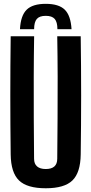

<svg xmlns="http://www.w3.org/2000/svg" viewBox="-20 -993 486 1022"><path d="M223.6 9.1Q124.1 9.1 81.2 -32.5Q38.2 -74.1 36.9 -170.5Q34.9 -326.9 34.9 -485.4Q34.9 -643.9 36.9 -800H161.7Q159.9 -695.9 159.6 -584.9Q159.2 -473.9 159.8 -363Q160.4 -252.1 161.4 -147.9Q161.4 -120.9 177.4 -107.1Q193.4 -93.3 223.6 -93.3Q254.2 -93.3 269.5 -107.1Q284.7 -120.9 284.7 -147.9Q285.7 -252.1 286.4 -363Q287.1 -473.9 286.9 -584.9Q286.6 -695.9 284.7 -800H409.6Q411.9 -643.9 411.9 -485.4Q411.9 -326.9 409.6 -170.5Q408.3 -74.1 365.5 -32.5Q322.7 9.1 223.6 9.1ZM223.6 -972.6Q293 -972.6 324.8 -941.4Q356.5 -910.2 360.8 -837.7H285.6Q285.5 -875.8 271.1 -892.3Q256.7 -908.7 223.6 -908.7Q190.5 -908.7 176.1 -892.3Q161.7 -875.8 161.6 -837.7H86.3Q90.1 -910.2 122 -941.4Q153.8 -972.6 223.6 -972.6Z"/></svg>

Font: Big Shoulders Thin
Style: Regular
Weight: 100
Designer: Patric King
Foundry: XO Type Co
Version: Version 2.002